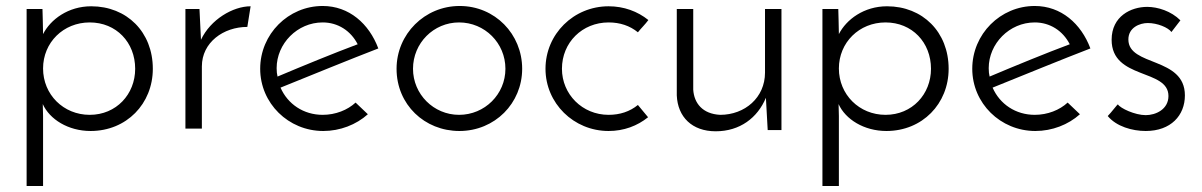

<svg xmlns="http://www.w3.org/2000/svg" viewBox="-20 -430 4020 642"><path d="M432 -200C432 -115 369 -46 280 -46C192 -46 124 -114 124 -201C124 -288 192 -355 280 -355C369 -355 432 -288 432 -200ZM491 -200C491 -323 404 -409 285 -409C208 -409 149 -365 124 -316C124 -342 122 -391 122 -400H69V192H124V-42C124 -57 123 -69 123 -82C146 -31 208 8 283 8C403 8 491 -83 491 -200Z M818 -409C759 -409 684 -365 652 -297L647 -400H600V0H655V-208C655 -288 727 -340 807 -340Z M1169 -87C1142 -62 1102 -46 1059 -46C995 -46 942 -82 918 -137C1017 -177 1154 -233 1245 -268C1214 -351 1147 -410 1059 -410C944 -410 850 -316 850 -200C850 -85 944 8 1061 8C1117 8 1171 -13 1210 -48ZM1176 -282C1098 -253 991 -209 908 -174C906 -182 905 -191 905 -202C905 -284 974 -355 1059 -355C1110 -355 1153 -327 1176 -282Z M1306 -200C1306 -80 1400 8 1516 8C1635 8 1726 -85 1726 -200C1726 -316 1635 -410 1517 -410C1400 -410 1306 -316 1306 -200ZM1361 -200C1361 -286 1430 -355 1515 -355C1601 -355 1670 -286 1670 -200C1670 -115 1601 -46 1515 -46C1430 -46 1361 -115 1361 -200Z M2113 -79C2086 -57 2053 -46 2015 -46C1927 -46 1859 -115 1859 -200C1859 -288 1927 -355 2015 -355C2053 -355 2086 -344 2113 -322C2125 -337 2137 -348 2148 -363C2112 -392 2066 -409 2015 -409C1898 -409 1804 -316 1804 -200C1804 -85 1898 8 2015 8C2066 8 2111 -9 2147 -38Z M2593 -400H2538V-187C2538 -104 2471 -46 2388 -46C2329 -49 2301 -85 2298 -130V-400H2243V-111C2246 -39 2294 9 2373 9C2454 9 2513 -36 2541 -103L2547 5H2593Z M3093 -200C3093 -115 3030 -46 2941 -46C2853 -46 2785 -114 2785 -201C2785 -288 2853 -355 2941 -355C3030 -355 3093 -288 3093 -200ZM3152 -200C3152 -323 3065 -409 2946 -409C2869 -409 2810 -365 2785 -316C2785 -342 2783 -391 2783 -400H2730V192H2785V-42C2785 -57 2784 -69 2784 -82C2807 -31 2869 8 2944 8C3064 8 3152 -83 3152 -200Z M3550 -87C3523 -62 3483 -46 3440 -46C3376 -46 3323 -82 3299 -137C3398 -177 3535 -233 3626 -268C3595 -351 3528 -410 3440 -410C3325 -410 3231 -316 3231 -200C3231 -85 3325 8 3442 8C3498 8 3552 -13 3591 -48ZM3557 -282C3479 -253 3372 -209 3289 -174C3287 -182 3286 -191 3286 -202C3286 -284 3355 -355 3440 -355C3491 -355 3534 -327 3557 -282Z M3927 -362C3896 -393 3851 -407 3816 -407C3762 -407 3697 -376 3697 -297C3697 -163 3887 -201 3887 -109C3887 -64 3844 -45 3811 -45C3775 -45 3726 -68 3718 -81C3716 -81 3696 -54 3684 -42C3713 -7 3766 8 3811 8C3895 8 3942 -44 3942 -111C3942 -241 3753 -207 3753 -298C3753 -338 3791 -353 3818 -353C3850 -353 3886 -338 3897 -323Z"/></svg>

Font: Josefin Sans
Style: Regular
Weight: 400
Designer: Santiago Orozco
Foundry: Typemade
Version: 1.000